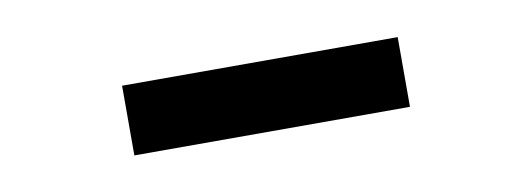

<svg xmlns="http://www.w3.org/2000/svg" viewBox="-26 -435 652 236"><g transform="rotate(-10 300.0 -316.5)"><path d="M129 -273V-360H473V-273Z"/></g></svg>

Font: Inconsolata Expanded SemiBold
Style: Regular
Weight: 600
Width: 7
Monospace: yes
Designer: Raph Levien, Cyreal, Brenton Simpson
Foundry: Raph Levien, Cyreal, Google
Version: Version 3.001; ttfautohint (v1.8.2.53-6de2)